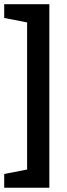

<svg xmlns="http://www.w3.org/2000/svg" viewBox="-36 -724 312 895"><path d="M-16.4 151V87L90.4 66.2V-619.5L-16.4 -640.3V-704.3H194V151Z"/></svg>

Font: Faustina Light
Style: Regular
Weight: 300
Designer: Alfonso Garcia
Foundry: http://www.omnibus-type.com
Version: Version 1.200